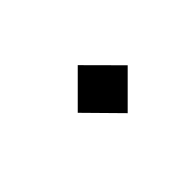

<svg xmlns="http://www.w3.org/2000/svg" viewBox="-25 -769 551 551"><g transform="rotate(-45 250.0 -493.5)"><path d="M377 -491.2 279.8 -394 179.2 -496.1 275.9 -592.8Z"/></g></svg>

Font: Steps Mono
Style: Regular
Weight: 400
Width: 3
Version: Version 1.000;PS 001.000;hotconv 1.0.70;makeotf.lib2.5.58329